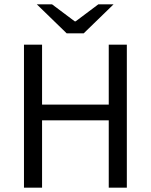

<svg xmlns="http://www.w3.org/2000/svg" viewBox="-20 -861 692 881"><path d="M90 0V-656H173V-381H479V-656H562V0H479V-309H173V0ZM286 -708 149 -841H219L323 -763H327L431 -841H501L364 -708Z"/></svg>

Font: Source Sans 3
Style: Regular
Weight: 400
Designer: Paul D. Hunt
Foundry: Adobe
Version: Version 3.046;hotconv 1.0.118;makeotfexe 2.5.65603